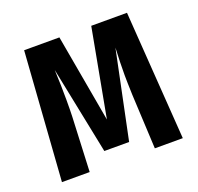

<svg xmlns="http://www.w3.org/2000/svg" viewBox="-99 -635 764 742"><g transform="rotate(-20 283.0 -264.5)"><path d="M532 0H417L406 -223Q404 -281 404 -306Q404 -360 407 -418L332 -57H230L157 -417Q160 -351 160 -293Q160 -248 159 -224L149 0H35L72 -529H217L281 -168L348 -529H495Z"/></g></svg>

Font: Fira Sans Compressed Medium
Style: Regular
Weight: 500
Width: 1
Designer: bBox Type GmbH & Carrois Corporate GbR & Edenspiekermann AG
Foundry: bBox Type GmbH & Carrois Corporate GbR & Edenspiekermann AG
Version: Version 4.301